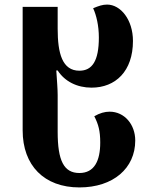

<svg xmlns="http://www.w3.org/2000/svg" viewBox="-20 -566 658 839"><path d="M327 253C475 253 571 169 571 48C571 -22 524 -78 459 -78C438 -78 416 -72 392 -58C410 -23 418 6 418 57C418 137 392 190 327 190C259 190 232 136 232 10V-151C232 -176 229 -212 226 -258H232C263 -210 317 -183 380 -183C485 -183 561 -255 561 -387C561 -480 507 -546 448 -546C428 -546 411 -540 387 -530C401 -500 412 -454 412 -402C412 -300 383 -257 327 -257C252 -257 232 -333 232 -440V-536H79V4C79 157 173 253 327 253Z"/></svg>

Font: Noto Serif Georgian Bold
Style: Regular
Weight: 700
Designer: Monotype Design Team, Akaki Razmadze
Foundry: Google LLC
Version: Version 2.003